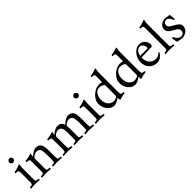

<svg xmlns="http://www.w3.org/2000/svg" viewBox="298 -1981 3296 3296"><g transform="rotate(-45 1946.0 -333.5)"><path d="M85 -579Q85 -599 99.5 -613.5Q114 -628 134 -628Q154 -628 168.5 -613.5Q183 -599 183 -579Q183 -559 168.5 -544.5Q154 -530 134 -530Q114 -530 99.5 -544.5Q85 -559 85 -579ZM177 -115Q177 -92 177.5 -73Q178 -54 182 -42Q183 -38 191 -35Q199 -32 209 -30Q219 -28 229 -27Q239 -26 243 -26Q246 -22 246.5 -11.5Q247 -1 243 3Q213 1 190.5 -0.5Q168 -2 139 -2Q110 -2 87.5 -0.5Q65 1 35 3Q31 -1 31.5 -11.5Q32 -22 35 -26Q40 -26 49.5 -27Q59 -28 69.5 -30Q80 -32 88 -35Q96 -38 97 -42Q101 -54 101.5 -73Q102 -92 102 -115V-301Q102 -324 101 -337.5Q100 -351 93 -358.5Q86 -366 72.5 -368.5Q59 -371 33 -371Q31 -373 30.5 -383.5Q30 -394 33 -398Q71 -403 107.5 -413Q144 -423 173 -439Q177 -439 180.5 -433Q184 -427 184 -423Q180 -397 178.5 -373.5Q177 -350 177 -324Z M584 -438Q624 -438 649 -425.5Q674 -413 688 -386.5Q702 -360 707 -320Q712 -280 712 -226V-115Q712 -92 712.5 -73Q713 -54 717 -41Q718 -37 726.5 -34Q735 -31 745.5 -29Q756 -27 766 -26Q776 -25 781 -25Q789 -11 781 3Q750 1 726.5 -0.5Q703 -2 674 -2Q645 -2 622.5 -0.5Q600 1 569 3Q561 -11 569 -25Q574 -25 584 -26Q594 -27 604.5 -29Q615 -31 623 -34Q631 -37 632 -41Q636 -54 636.5 -73.5Q637 -93 637 -116V-216Q637 -263 633 -294.5Q629 -326 618 -345.5Q607 -365 588 -373Q569 -381 540 -381Q526 -381 509.5 -373.5Q493 -366 478.5 -356.5Q464 -347 454 -338Q444 -329 444 -325V-116Q444 -93 444.5 -73.5Q445 -54 450 -41Q451 -37 459 -34Q467 -31 477.5 -29Q488 -27 498 -26Q508 -25 512 -25Q520 -11 512 3Q481 1 458 -0.5Q435 -2 406 -2Q377 -2 354 -0.5Q331 1 301 3Q293 -11 301 -25Q306 -25 315.5 -26Q325 -27 335.5 -29Q346 -31 354.5 -34Q363 -37 364 -41Q368 -54 368.5 -73.5Q369 -93 369 -116V-299Q369 -309 368.5 -327.5Q368 -346 364 -355Q361 -362 351.5 -365.5Q342 -369 331.5 -370.5Q321 -372 311.5 -372.5Q302 -373 299 -373V-399Q337 -403 374 -410.5Q411 -418 440 -430Q445 -430 448.5 -428Q452 -426 452 -424Q452 -421 450.5 -413Q449 -405 448 -396Q447 -387 446 -379Q445 -371 445 -368Q445 -364 448 -364Q449 -364 451 -366Q459 -374 473.5 -386Q488 -398 507 -409.5Q526 -421 546 -429.5Q566 -438 584 -438Z M1108 -438Q1153 -438 1181 -420Q1209 -402 1221 -357Q1238 -372 1255.5 -386.5Q1273 -401 1292 -412.5Q1311 -424 1329.5 -431Q1348 -438 1366 -438Q1406 -438 1431 -425.5Q1456 -413 1470 -386.5Q1484 -360 1489 -320Q1494 -280 1494 -226V-115Q1494 -92 1494.5 -73Q1495 -54 1499 -41Q1500 -37 1508.5 -34Q1517 -31 1527.5 -29Q1538 -27 1548.5 -26Q1559 -25 1563 -25Q1571 -11 1563 3Q1532 1 1508.5 -0.5Q1485 -2 1456 -2Q1427 -2 1404.5 -0.5Q1382 1 1352 3Q1344 -11 1352 -25Q1357 -25 1366.5 -26Q1376 -27 1386.5 -29Q1397 -31 1405 -34Q1413 -37 1414 -41Q1418 -54 1418.5 -73.5Q1419 -93 1419 -116V-224Q1419 -261 1415.5 -290Q1412 -319 1402 -339.5Q1392 -360 1373.5 -370.5Q1355 -381 1325 -381Q1307 -381 1289.5 -373Q1272 -365 1258.5 -355Q1245 -345 1236.5 -335.5Q1228 -326 1228 -323Q1228 -322 1228.5 -317.5Q1229 -313 1229 -311Q1231 -296 1232 -274.5Q1233 -253 1233 -239V-116Q1233 -93 1233 -73.5Q1233 -54 1237 -41Q1238 -37 1246.5 -34Q1255 -31 1265.5 -29Q1276 -27 1286 -26Q1296 -25 1300 -25Q1308 -11 1300 3Q1270 1 1246.5 -0.5Q1223 -2 1194 -2Q1165 -2 1142.5 -0.5Q1120 1 1089 3Q1081 -11 1089 -25Q1094 -25 1104 -26Q1114 -27 1124.5 -29Q1135 -31 1143 -34Q1151 -37 1152 -41Q1156 -54 1156.5 -73.5Q1157 -93 1157 -116V-218Q1157 -264 1152.5 -295.5Q1148 -327 1137 -346Q1126 -365 1108.5 -373Q1091 -381 1064 -381Q1047 -381 1030.5 -374Q1014 -367 1000.5 -358Q987 -349 978.5 -339.5Q970 -330 970 -325V-116Q970 -93 970.5 -73.5Q971 -54 976 -41Q977 -37 985 -34Q993 -31 1003.5 -29Q1014 -27 1024 -26Q1034 -25 1038 -25Q1046 -11 1038 3Q1007 1 984 -0.5Q961 -2 932 -2Q903 -2 880 -0.5Q857 1 827 3Q819 -11 827 -25Q832 -25 841.5 -26Q851 -27 861.5 -29Q872 -31 880.5 -34Q889 -37 890 -41Q894 -54 894.5 -73.5Q895 -93 895 -116V-299Q895 -309 894.5 -327.5Q894 -346 890 -355Q887 -362 877.5 -365.5Q868 -369 857.5 -370.5Q847 -372 837.5 -372.5Q828 -373 825 -373V-399Q863 -403 900 -410.5Q937 -418 966 -430Q971 -430 974.5 -428Q978 -426 978 -424Q978 -421 976.5 -414Q975 -407 974 -399Q973 -391 972 -383.5Q971 -376 971 -373Q971 -369 974 -369Q975 -369 977 -371Q986 -379 1000 -390.5Q1014 -402 1031.5 -412.5Q1049 -423 1068.5 -430.5Q1088 -438 1108 -438Z M1659 -579Q1659 -599 1673.5 -613.5Q1688 -628 1708 -628Q1728 -628 1742.5 -613.5Q1757 -599 1757 -579Q1757 -559 1742.5 -544.5Q1728 -530 1708 -530Q1688 -530 1673.5 -544.5Q1659 -559 1659 -579ZM1751 -115Q1751 -92 1751.5 -73Q1752 -54 1756 -42Q1757 -38 1765 -35Q1773 -32 1783 -30Q1793 -28 1803 -27Q1813 -26 1817 -26Q1820 -22 1820.5 -11.5Q1821 -1 1817 3Q1787 1 1764.5 -0.5Q1742 -2 1713 -2Q1684 -2 1661.5 -0.5Q1639 1 1609 3Q1605 -1 1605.5 -11.5Q1606 -22 1609 -26Q1614 -26 1623.5 -27Q1633 -28 1643.5 -30Q1654 -32 1662 -35Q1670 -38 1671 -42Q1675 -54 1675.5 -73Q1676 -92 1676 -115V-301Q1676 -324 1675 -337.5Q1674 -351 1667 -358.5Q1660 -366 1646.5 -368.5Q1633 -371 1607 -371Q1605 -373 1604.5 -383.5Q1604 -394 1607 -398Q1645 -403 1681.5 -413Q1718 -423 1747 -439Q1751 -439 1754.5 -433Q1758 -427 1758 -423Q1754 -397 1752.5 -373.5Q1751 -350 1751 -324Z M2082 -397Q2054 -397 2031 -383Q2008 -369 1992.5 -345.5Q1977 -322 1968.5 -292Q1960 -262 1960 -230Q1960 -194 1969 -162Q1978 -130 1996 -106Q2014 -82 2040.5 -67.5Q2067 -53 2101 -53Q2118 -53 2133.5 -57Q2149 -61 2161 -67Q2173 -73 2180.5 -80Q2188 -87 2188 -93V-348Q2188 -356 2179.5 -365Q2171 -374 2156 -381Q2141 -388 2122 -392.5Q2103 -397 2082 -397ZM2115 -438Q2131 -438 2153 -434.5Q2175 -431 2183 -428Q2188 -428 2188 -447V-550Q2188 -571 2186.5 -584Q2185 -597 2178.5 -604Q2172 -611 2158.5 -613Q2145 -615 2122 -615Q2122 -615 2121.5 -619Q2121 -623 2121 -627.5Q2121 -632 2121.5 -636.5Q2122 -641 2123 -641Q2160 -645 2196 -654.5Q2232 -664 2263 -678Q2267 -678 2271 -673Q2275 -668 2275 -663Q2272 -654 2269 -641Q2267 -630 2265 -614Q2263 -598 2263 -578V-159Q2263 -130 2264 -102Q2265 -74 2270 -63Q2273 -56 2282.5 -53Q2292 -50 2302 -48.5Q2312 -47 2320 -46.5Q2328 -46 2329 -46Q2331 -45 2331.5 -40.5Q2332 -36 2332 -34Q2332 -32 2330.5 -26Q2329 -20 2325 -20Q2306 -19 2283.5 -14.5Q2261 -10 2241.5 -5Q2222 0 2209 4Q2196 8 2196 8Q2191 8 2189.5 1Q2188 -6 2188 -11V-45Q2188 -54 2185 -51Q2179 -45 2164.5 -35Q2150 -25 2131.5 -15.5Q2113 -6 2092 1Q2071 8 2053 8Q2019 8 1987.5 -8.5Q1956 -25 1931.5 -53.5Q1907 -82 1892.5 -121Q1878 -160 1878 -206Q1878 -255 1902.5 -297.5Q1927 -340 1963 -371Q1999 -402 2040 -420Q2081 -438 2115 -438Z M2590 -397Q2562 -397 2539 -383Q2516 -369 2500.5 -345.5Q2485 -322 2476.5 -292Q2468 -262 2468 -230Q2468 -194 2477 -162Q2486 -130 2504 -106Q2522 -82 2548.5 -67.5Q2575 -53 2609 -53Q2626 -53 2641.5 -57Q2657 -61 2669 -67Q2681 -73 2688.5 -80Q2696 -87 2696 -93V-348Q2696 -356 2687.5 -365Q2679 -374 2664 -381Q2649 -388 2630 -392.5Q2611 -397 2590 -397ZM2623 -438Q2639 -438 2661 -434.5Q2683 -431 2691 -428Q2696 -428 2696 -447V-550Q2696 -571 2694.5 -584Q2693 -597 2686.5 -604Q2680 -611 2666.5 -613Q2653 -615 2630 -615Q2630 -615 2629.5 -619Q2629 -623 2629 -627.5Q2629 -632 2629.5 -636.5Q2630 -641 2631 -641Q2668 -645 2704 -654.5Q2740 -664 2771 -678Q2775 -678 2779 -673Q2783 -668 2783 -663Q2780 -654 2777 -641Q2775 -630 2773 -614Q2771 -598 2771 -578V-159Q2771 -130 2772 -102Q2773 -74 2778 -63Q2781 -56 2790.5 -53Q2800 -50 2810 -48.5Q2820 -47 2828 -46.5Q2836 -46 2837 -46Q2839 -45 2839.5 -40.5Q2840 -36 2840 -34Q2840 -32 2838.5 -26Q2837 -20 2833 -20Q2814 -19 2791.5 -14.5Q2769 -10 2749.5 -5Q2730 0 2717 4Q2704 8 2704 8Q2699 8 2697.5 1Q2696 -6 2696 -11V-45Q2696 -54 2693 -51Q2687 -45 2672.5 -35Q2658 -25 2639.5 -15.5Q2621 -6 2600 1Q2579 8 2561 8Q2527 8 2495.5 -8.5Q2464 -25 2439.5 -53.5Q2415 -82 2400.5 -121Q2386 -160 2386 -206Q2386 -255 2410.5 -297.5Q2435 -340 2471 -371Q2507 -402 2548 -420Q2589 -438 2623 -438Z M3074 -403Q3043 -403 3022 -384.5Q3001 -366 2989 -343.5Q2977 -321 2972.5 -302.5Q2968 -284 2969 -284H3132Q3141 -284 3148 -289Q3155 -294 3155 -308Q3155 -319 3151 -335Q3147 -351 3137.5 -366Q3128 -381 3112.5 -392Q3097 -403 3074 -403ZM3089 -438Q3134 -438 3162.5 -422.5Q3191 -407 3208 -385Q3225 -363 3231.5 -340Q3238 -317 3238 -302Q3238 -281 3233 -268.5Q3228 -256 3214 -255Q3207 -255 3186 -254Q3165 -253 3138.5 -252.5Q3112 -252 3082.5 -251Q3053 -250 3027.5 -249.5Q3002 -249 2984.5 -248.5Q2967 -248 2964 -248Q2964 -210 2973.5 -175Q2983 -140 3003 -113.5Q3023 -87 3054 -71Q3085 -55 3127 -55Q3148 -55 3165.5 -61Q3183 -67 3197 -75.5Q3211 -84 3220.5 -93Q3230 -102 3235 -108Q3236 -108 3240 -104.5Q3244 -101 3244 -94Q3244 -85 3237 -76Q3230 -66 3217.5 -51.5Q3205 -37 3187 -23.5Q3169 -10 3145.5 -1Q3122 8 3093 8Q3049 8 3012.5 -8Q2976 -24 2950 -52Q2924 -80 2909.5 -118Q2895 -156 2895 -200Q2895 -250 2913 -293.5Q2931 -337 2959.5 -369Q2988 -401 3022 -419.5Q3056 -438 3089 -438Z M3367 -545Q3367 -567 3365.5 -580Q3364 -593 3358 -600.5Q3352 -608 3338.5 -610.5Q3325 -613 3301 -613Q3301 -613 3300 -617Q3299 -621 3299 -625.5Q3299 -630 3299.5 -634.5Q3300 -639 3302 -639Q3339 -643 3375 -653.5Q3411 -664 3442 -678Q3446 -678 3449.5 -672.5Q3453 -667 3453 -662Q3450 -653 3448 -640Q3446 -629 3444 -613Q3442 -597 3442 -577V-113Q3442 -91 3442.5 -72Q3443 -53 3447 -41Q3448 -37 3456.5 -34Q3465 -31 3475.5 -29Q3486 -27 3496 -26Q3506 -25 3511 -25Q3519 -11 3511 3Q3480 1 3456.5 -0.5Q3433 -2 3404 -2Q3375 -2 3352.5 -0.5Q3330 1 3300 3Q3292 -11 3300 -25Q3305 -25 3314.5 -26Q3324 -27 3334.5 -29Q3345 -31 3353 -34Q3361 -37 3362 -41Q3366 -53 3366.5 -72Q3367 -91 3367 -113Z M3723 -437Q3737 -437 3748.5 -435.5Q3760 -434 3771.5 -432Q3783 -430 3795.5 -428Q3808 -426 3824 -424Q3829 -401 3832 -371Q3835 -341 3836 -315Q3836 -309 3826 -309Q3817 -309 3809 -315Q3805 -329 3797.5 -345Q3790 -361 3779.5 -374.5Q3769 -388 3755 -397Q3741 -406 3725 -406Q3689 -406 3672 -388Q3655 -370 3655 -344Q3655 -324 3662.5 -310.5Q3670 -297 3682 -286.5Q3694 -276 3709.5 -267.5Q3725 -259 3741 -249Q3758 -239 3778 -228Q3798 -217 3815 -202.5Q3832 -188 3843.5 -169.5Q3855 -151 3855 -127Q3855 -97 3842.5 -71.5Q3830 -46 3809 -27.5Q3788 -9 3760.5 1Q3733 11 3703 11Q3669 11 3644.5 4.5Q3620 -2 3588 -8Q3585 -16 3582 -29.5Q3579 -43 3576.5 -58Q3574 -73 3572.5 -87.5Q3571 -102 3571 -111Q3574 -113 3579.5 -115.5Q3585 -118 3589 -118Q3594 -118 3597 -115Q3602 -99 3611.5 -82.5Q3621 -66 3635.5 -52.5Q3650 -39 3667.5 -30Q3685 -21 3705 -21Q3735 -21 3755.5 -39.5Q3776 -58 3776 -93Q3776 -116 3765.5 -132Q3755 -148 3737.5 -160.5Q3720 -173 3698.5 -184Q3677 -195 3655 -207Q3625 -224 3602.5 -249.5Q3580 -275 3580 -315Q3580 -343 3592 -365.5Q3604 -388 3624 -404Q3644 -420 3670 -428.5Q3696 -437 3723 -437Z"/></g></svg>

Font: Vermiglione
Style: Regular
Weight: 400
Version: Version 1.000